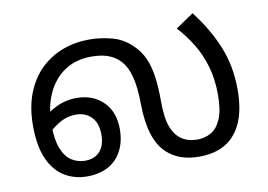

<svg xmlns="http://www.w3.org/2000/svg" viewBox="-69 -706 1150 825"><g transform="rotate(-10 506.5 -294.0)"><path d="M249 12Q196 12 152 -14Q108 -40 82.5 -96.5Q57 -153 57 -242Q57 -323 81 -384Q105 -445 147 -485.5Q189 -526 243.5 -546Q298 -566 359 -566Q407 -566 457 -553Q507 -540 545 -502Q573 -475 588.5 -440Q604 -405 610.5 -359Q617 -313 617 -252Q617 -217 620.5 -188Q624 -159 633 -136Q642 -113 658 -95Q673 -79 694 -70.5Q715 -62 744 -62Q777 -62 804 -78Q831 -94 847 -132Q863 -170 863 -237Q863 -303 847 -359Q831 -415 802.5 -461.5Q774 -508 738 -547L816 -600Q878 -521 914 -434Q950 -347 950 -244Q950 -159 925.5 -102Q901 -45 854 -16.5Q807 12 737 12Q694 12 658.5 -0.5Q623 -13 597 -38Q565 -68 548 -121Q531 -174 530 -250Q530 -286 526 -324Q522 -362 510 -396.5Q498 -431 472 -455Q452 -473 424 -482.5Q396 -492 355 -492Q286 -492 237 -458.5Q188 -425 162 -366.5Q136 -308 136 -232Q136 -168 151.5 -129Q167 -90 193.5 -73Q220 -56 253 -56Q280 -56 299.5 -67.5Q319 -79 329.5 -101Q340 -123 340 -155Q340 -205 314 -231.5Q288 -258 247 -258Q207 -258 172 -237Q137 -216 108 -184L93 -248Q123 -283 167.5 -305.5Q212 -328 261 -328Q333 -328 377.5 -284Q422 -240 422 -165Q422 -110 401 -70Q380 -30 341.5 -9Q303 12 249 12Z"/></g></svg>

Font: tamil25
Style: Book
Weight: 400
Designer: Jelle Bosma - Monotype Design Team
Foundry: Monotype Imaging Inc.
Version: Version 2.003